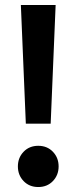

<svg xmlns="http://www.w3.org/2000/svg" viewBox="-20 -743 314 773"><path d="M84 -245 64 -723H204L184 -245ZM134 10Q98 10 75 -14Q52 -38 52 -73Q52 -108 75 -132Q98 -156 134 -156Q170 -156 193 -132Q216 -108 216 -73Q216 -38 193 -14Q170 10 134 10Z"/></svg>

Font: Outfit SemiBold
Style: Regular
Weight: 600
Designer: Rodrigo Fuenzalida
Foundry: fragTYPE
Version: Version 1.100;gftools[0.9.27]